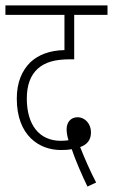

<svg xmlns="http://www.w3.org/2000/svg" viewBox="-20 -642 417 709"><path d="M303 47 335 32C314 -8 292 -58 276 -99C300 -107 316 -124 316 -153C316 -184 295 -209 266 -209C242 -209 226 -191 226 -165C226 -151 229 -136 233 -124C224 -123 215 -122 205 -122C124 -122 79 -182 79 -278C79 -328 93 -364 119 -388C146 -412 181 -423 240 -423H254V-587H377V-622H0V-587H218V-457C164 -456 122 -440 92 -412C61 -381 42 -338 42 -278C42 -141 125 -88 205 -88C223 -88 234 -89 245 -91C257 -54 284 8 303 47Z"/></svg>

Font: Noto Sans ExtraCondensed ExtraLight
Style: Italic
Weight: 200
Width: 2
Italic angle: -12°
Designer: Monotype Design Team
Foundry: Monotype Imaging Inc.
Version: Version 2.013